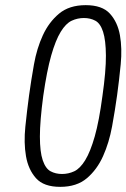

<svg xmlns="http://www.w3.org/2000/svg" viewBox="-20 -716 491 746"><path d="M93 -346Q85 -287 78.5 -224Q72 -161 81 -109Q90 -57 120 -23.5Q150 10 214 10Q278 10 317.5 -23.5Q357 -57 380.5 -109.5Q404 -162 415.5 -225Q427 -288 435 -346Q443 -404 449 -466Q455 -528 446 -579Q437 -630 407 -663Q377 -696 313 -696Q249 -696 209.5 -663Q170 -630 146.5 -579Q123 -528 112 -466Q101 -404 93 -346ZM148 -343Q162 -441 179 -500.5Q196 -560 216 -592.5Q236 -625 258.5 -635.5Q281 -646 306 -646Q331 -646 350.5 -635.5Q370 -625 380.5 -592.5Q391 -560 391.5 -500.5Q392 -441 378 -343Q365 -245 348 -185.5Q331 -126 311 -93.5Q291 -61 268.5 -50.5Q246 -40 221 -40Q196 -40 176.5 -50.5Q157 -61 146 -93.5Q135 -126 135 -185.5Q135 -245 148 -343Z"/></svg>

Font: Secuela Light
Style: Italic
Weight: 300
Italic angle: -8°
Designer: Fernando Haro
Foundry: deFharo
Version: Version 1.708